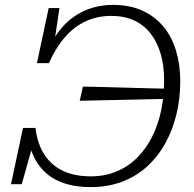

<svg xmlns="http://www.w3.org/2000/svg" viewBox="-20 -748 794 785"><path d="M681 -385 673 -344Q627 -343 581 -342Q535 -341 489.5 -340Q444 -339 398 -338Q352 -337 306 -336L319 -394Q364 -393 409.5 -392Q455 -391 500 -389.5Q545 -388 590.5 -387Q636 -386 681 -385ZM351 17Q293 17 249 3.5Q205 -10 174.5 -35Q144 -60 125.5 -93.5Q107 -127 99 -165L117 -166L69 5H25L74 -225H125Q133 -159 162 -115Q191 -71 238.5 -49Q286 -27 351 -27Q410 -27 458 -47.5Q506 -68 542 -104.5Q578 -141 602.5 -190Q627 -239 639 -297.5Q651 -356 651 -419Q651 -481 636.5 -529.5Q622 -578 594.5 -612.5Q567 -647 527 -665Q487 -683 435 -683Q378 -683 330.5 -661Q283 -639 245.5 -596Q208 -553 180 -490H131L179 -715H223L200 -560L181 -553Q208 -611 246.5 -649.5Q285 -688 334.5 -708Q384 -728 443 -728Q510 -728 561 -705Q612 -682 647 -640.5Q682 -599 699.5 -541.5Q717 -484 717 -416Q717 -345 701.5 -281Q686 -217 656 -162.5Q626 -108 581.5 -67.5Q537 -27 479 -5Q421 17 351 17Z"/></svg>

Font: Roboto Serif ExtraLight
Style: Italic
Weight: 250
Italic angle: -10°
Designer: Greg Gazdowicz
Foundry: Commercial Type
Version: Version 1.008